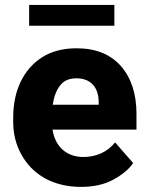

<svg xmlns="http://www.w3.org/2000/svg" viewBox="-20 -729 582 759"><path d="M299.8 9.8C351.1 9.8 394 0 429.2 -19.5C464.4 -39.1 490.2 -60.5 506.3 -84.5L435.1 -166C403.3 -126.5 357.9 -108.4 309.6 -108.4C241.7 -108.4 197.8 -150.9 187.5 -216.8H519.5V-279.3C519.5 -357.9 499 -420.4 458 -467.8C416.5 -514.6 358.4 -538.1 283.2 -538.1C229.5 -538.1 184.1 -526.4 147 -502.9C72.3 -455.6 32.2 -370.1 32.2 -265.1V-246.6C32.2 -199.7 43 -156.7 64.5 -118.2C106.9 -40.5 188 9.8 299.8 9.8ZM282.2 -419.4C340.3 -419.4 369.6 -381.8 370.1 -326.7V-314.9H188.5C192.9 -345.7 202.1 -370.6 216.8 -390.1C231 -409.7 252.9 -419.4 282.2 -419.4ZM95.2 -709.5V-627.4H432.1V-709.5Z"/></svg>

Font: Vazirmatn ExtraBold
Style: Regular
Weight: 800
Designer: Saber Rastikerdar
Foundry: Saber Rastikerdar
Version: Version 33.003